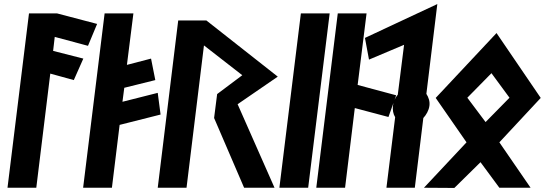

<svg xmlns="http://www.w3.org/2000/svg" viewBox="-20 -926 2687 947"><path d="M17 0H159L228 -563L344 -531L391 -637L242 -675L250 -744L414 -700L459 -808L261 -860H123Z M390 0H532L570 -310L772 -361L758 -468L584 -424L593 -493L746 -531L725 -637L606 -606L638 -860H496Z M1152 -412 1350 -548 998 -825H859L758 0H900L986 -702L1175 -555L1051 -462L1036 -344L1184 0H1334Z M1500 0 1606 -860H1464L1358 0Z M1682 0 1730 -393 1896 -349 1934 -456 1744 -507 1788 -860H1646L1540 0Z M2068 -344C2082 -359 2095 -381 2098 -404C2101 -426 2094 -446 2083 -463L2137 -906L1780 -739L1800 -632L1973 -705L1942 -459C1929 -444 1920 -424 1918 -404C1916 -384 1919 -364 1929 -348L1886 0H2026Z M2493 -444 2375 -324 2285 -444 2404 -565ZM2129 -443 2281 -224 2071 0 2221 1 2350 -126 2443 0H2597L2443 -224L2647 -443L2429 -763Z"/></svg>

Font: Ny Stormning
Style: HfKr
Weight: 700
Designer: Robert Jablonski, Mew Too
Foundry: Cannot Into Space Fonts
Version: Version 0.90